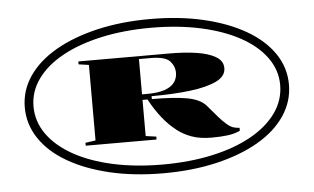

<svg xmlns="http://www.w3.org/2000/svg" viewBox="-43 -787 1072 656"><g transform="rotate(-5 493.0 -458.5)"><path d="M493 -194Q393 -194 310 -213.5Q227 -233 166.5 -268Q106 -303 73 -352Q40 -401 40 -459Q40 -517 73 -565.5Q106 -614 166.5 -649Q227 -684 310 -703.5Q393 -723 493 -723Q593 -723 676 -703.5Q759 -684 819.5 -649Q880 -614 913 -565.5Q946 -517 946 -459Q946 -401 913 -352Q880 -303 819.5 -268Q759 -233 676 -213.5Q593 -194 493 -194ZM493 -224Q586 -224 663.5 -241Q741 -258 797.5 -289.5Q854 -321 885 -364.5Q916 -408 916 -460Q916 -511 885 -554Q854 -597 797.5 -628Q741 -659 663.5 -676Q586 -693 493 -693Q400 -693 322.5 -676Q245 -659 188.5 -628Q132 -597 101 -554Q70 -511 70 -460Q70 -408 101 -364.5Q132 -321 188.5 -289.5Q245 -258 322.5 -241Q400 -224 493 -224ZM667 -301Q627 -301 598.5 -311.5Q570 -322 550 -338Q525 -357 502.5 -385Q480 -413 460 -450H443V-326L479 -321V-311H236V-321L271 -326V-585L236 -590V-600H550Q599 -600 640 -594Q681 -588 706 -573.5Q731 -559 731 -534Q731 -506 698 -490Q665 -474 607.5 -467Q550 -460 475 -460V-450Q551 -450 595.5 -442Q640 -434 660 -411L696 -369Q710 -353 722.5 -342.5Q735 -332 746 -329Q751 -328 756 -327Q761 -326 765 -326V-316Q746 -307 722 -304Q698 -301 667 -301ZM460 -469Q498 -469 521 -477Q544 -485 554.5 -499.5Q565 -514 565 -532Q565 -555 549 -572.5Q533 -590 483 -590H443V-469Z"/></g></svg>

Font: Kalnia Expanded
Style: Bold
Weight: 700
Width: 7
Designer: Frida Medrano
Foundry: Frida Medrano
Version: Version 1.105